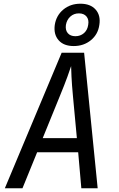

<svg xmlns="http://www.w3.org/2000/svg" viewBox="-20 -1014 640 1034"><path d="M6 0 312 -730H433L506 0H418L401 -194H180L101 0ZM210 -270H394L373 -495Q367 -559 365 -602Q363 -645 363 -658Q359 -645 343.5 -602Q328 -559 302 -496ZM377 -766Q323 -766 295.5 -797.5Q268 -829 275 -880Q283 -931 321 -962.5Q359 -994 413 -994Q467 -994 495 -962.5Q523 -931 515 -880Q508 -829 469.5 -797.5Q431 -766 377 -766ZM386 -819Q413 -819 432 -835.5Q451 -852 455 -880Q460 -908 446 -925Q432 -942 405 -942Q378 -942 359 -925Q340 -908 335 -880Q331 -852 345 -835.5Q359 -819 386 -819Z"/></svg>

Font: NKDuy Mono
Style: Italic
Weight: 400
Italic angle: -9°
Monospace: yes
Designer: NKDuy
Foundry: NKDuy
Version: Version 2.251; ttfautohint (v1.8.4.7-5d5b)